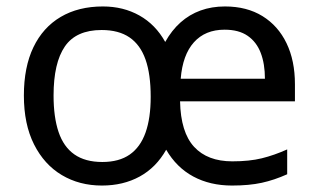

<svg xmlns="http://www.w3.org/2000/svg" viewBox="-20 -565 986 595"><path d="M677 -545Q745 -545 793.5 -515Q842 -485 868 -431Q894 -377 894 -304V-251H538Q540 -155 581.5 -110Q623 -65 700 -65Q753 -65 791.5 -74.5Q830 -84 870 -102V-25Q830 -7 791 1.5Q752 10 699 10Q631 10 579 -18Q527 -46 495 -101Q464 -46 413 -18Q362 10 296 10Q226 10 171.5 -22.5Q117 -55 85.5 -117.5Q54 -180 54 -269Q54 -357 83.5 -418.5Q113 -480 168 -512.5Q223 -545 299 -545Q362 -545 412 -517Q462 -489 492 -435Q512 -471 539.5 -495.5Q567 -520 601.5 -532.5Q636 -545 677 -545ZM295 -472Q216 -472 181 -421Q146 -370 146 -269Q146 -202 161.5 -156Q177 -110 210.5 -86.5Q244 -63 297 -63Q349 -63 382 -86Q415 -109 431 -154Q447 -199 447 -265Q447 -335 431 -380.5Q415 -426 381.5 -449Q348 -472 295 -472ZM676 -473Q616 -473 581 -434Q546 -395 540 -321H801Q801 -367 788 -401Q775 -435 747.5 -454Q720 -473 676 -473Z"/></svg>

Font: Noto Sans Kannada
Style: Regular
Weight: 400
Designer: Jelle Bosma - Monotype Design Team
Foundry: Monotype Imaging Inc.
Version: Version 2.003